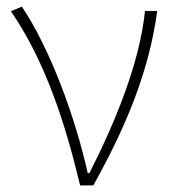

<svg xmlns="http://www.w3.org/2000/svg" viewBox="-20 -560 519 580"><path d="M262 0C362 -180 430 -344 455 -527H418C402 -368 325 -184 250 -37H245C208 -204 132 -412 46 -540L13 -526C119 -372 179 -180 222 0Z"/></svg>

Font: SSpoqa Han Sans Neo Thin
Style: Regular
Weight: 100
Designer: [Spoqa Han Sans Neo] Dong-huui Kim  Younghwa Kang  Yujin Lee  [Noto Sans] Ryoko NISHIZUKA  (kana & ideographs); Paul D. 
Foundry: Spoqa (http://www.spoqa-han-sans.com)
Version: Version 1.000